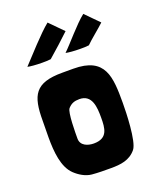

<svg xmlns="http://www.w3.org/2000/svg" viewBox="-145 -854 761 946"><g transform="rotate(-20 235.5 -380.5)"><path d="M175 -596C199 -616 272 -682 290 -700L291 -701L222 -771C175 -734 92 -640 54 -600C66 -597 97 -594 130 -594C145 -594 161 -594 175 -596ZM375 -596C394 -616 452 -662 470 -680L471 -681L402 -751C355 -714 290 -634 254 -600C266 -597 297 -594 330 -594C345 -594 361 -594 375 -596ZM271 10C321 10 369 5 403 -37C431 -72 435 -224 435 -272C435 -408 432 -514 263 -514H205C62 -514 34 -458 34 -325C34 -299 33 -269 33 -237C33 -162 40 -80 85 -37C108 -15 139 4 171 7C203 10 238 10 271 10ZM233 -133C202 -133 165 -146 165 -183C165 -210 165 -322 180 -338C197 -357 214 -363 240 -363C307 -363 310 -294 310 -242C310 -185 307 -133 233 -133Z"/></g></svg>

Font: HEYCLAY
Style: Regular
Weight: 400
Designer: Marcelo Magalhaes
Foundry: Marcelo Magalhães
Version: Version 1.300;hotconv 1.0.109;makeotfexe 2.5.65596